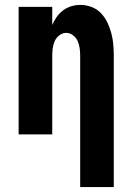

<svg xmlns="http://www.w3.org/2000/svg" viewBox="-20 -548 540 783"><path d="M307 215V-320Q307 -335 305 -350.5Q303 -366 297 -380Q291 -394 278 -404Q265 -414 250 -414Q235 -414 222 -404Q209 -394 203 -380Q197 -366 195 -350.5Q193 -335 193 -320V0H56V-520H193V-446Q200 -463 211 -478.5Q222 -494 237 -505.5Q252 -517 270.5 -522.5Q289 -528 308 -528Q331 -528 353.5 -519.5Q376 -511 392 -494Q408 -477 418 -456Q428 -435 434 -412.5Q440 -390 442 -366.5Q444 -343 444 -320V215Z"/></svg>

Font: Iosevka Curly Heavy
Style: Regular
Weight: 900
Monospace: yes
Designer: Belleve Invis
Foundry: Belleve Invis
Version: Version 22.1.2; ttfautohint (v1.8.4)